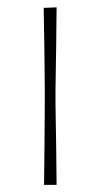

<svg xmlns="http://www.w3.org/2000/svg" viewBox="-20 -516 280 536"><path d="M103 0Q104 -56.5 104.2 -108.5Q104.5 -160.5 105 -221V-271Q104.5 -332 103.8 -385Q103 -438 102 -494L138 -495.5Q137.5 -439 136.8 -385.5Q136 -332 135 -271V-221Q136 -160.5 136.8 -108.5Q137.5 -56.5 138 0Z"/></svg>

Font: Commissioner Loud Thin
Style: Regular
Weight: 100
Designer: Kostas Bartsokas
Foundry: Kostas Bartsokas
Version: Version 1.000; ttfautohint (v1.8.3)